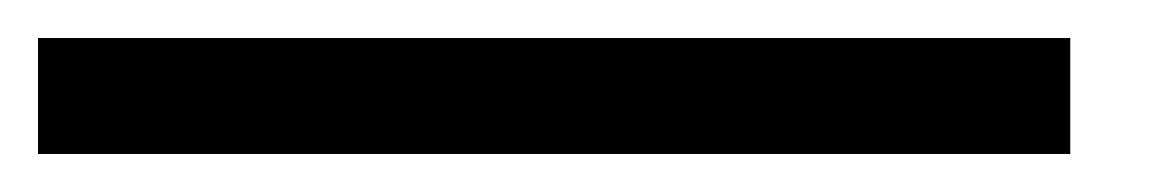

<svg xmlns="http://www.w3.org/2000/svg" viewBox="-20 56 618 101"><path d="M0 76H543V137H0Z"/></svg>

Font: Murecho
Style: Regular
Weight: 400
Designer: Neil Summerour
Foundry: Positype
Version: Version 1.010; ttfautohint (v1.8.3)